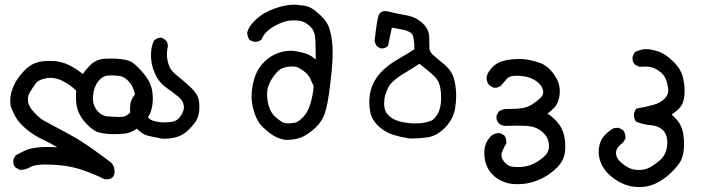

<svg xmlns="http://www.w3.org/2000/svg" viewBox="-20 -465 3040 806"><path d="M171.4 225.6Q162.6 225.6 154.3 226.1Q122.6 227.5 106.4 236.8Q86.9 248 65.4 248H63.5L45.9 238.8L44.9 237.8Q35.6 227.5 35.6 212.4Q35.6 209.5 36.1 204.6L44.9 188Q66.9 174.8 88.6 165.5Q110.4 156.2 150.9 152.8Q164.1 151.9 181.4 151.9Q198.7 151.9 220.7 153.3Q192.9 136.7 167.5 124.8Q142.1 112.8 123.5 101.1Q96.2 84 73.2 61Q55.7 43.5 46.4 27.3Q33.7 5.4 27.3 -12.2Q22.9 -24.9 22.9 -41.5Q22.9 -79.6 44.4 -118.7Q61 -148.4 87.2 -173.6Q113.3 -198.7 145.5 -205.6Q165.5 -209.5 186.5 -209.5Q197.8 -209.5 209.5 -208.5Q242.2 -205.1 268.6 -192.4Q292 -181.6 328.1 -154.3Q340.3 -173.3 359.4 -191.9Q383.3 -215.8 418.5 -218.3Q434.6 -219.2 444.8 -219.2Q497.6 -219.2 524.4 -208.5Q547.9 -198.7 582 -157.7Q595.2 -141.6 603 -127.9Q621.6 -95.7 621.6 -52.2Q621.6 -25.9 615.2 -3.9Q612.3 7.3 607.4 16.6Q598.1 35.2 567.9 63.7Q537.6 92.3 501 96.2Q478.5 98.1 459.5 98.1Q448.2 98.1 438.5 97.7Q410.6 95.7 391.6 89.8Q372.1 84 344.7 56.4Q317.4 28.8 306.6 -2.4Q298.8 -25.4 298.8 -60.5Q298.8 -72.3 299.8 -85Q272.5 -110.4 240.2 -126.5Q215.8 -138.2 191.4 -138.2Q183.1 -138.2 174.8 -136.7Q142.1 -131.3 128.9 -113.3Q113.8 -92.3 104 -74.7Q97.2 -62.5 97.2 -47.4Q97.2 -43 97.7 -38.6Q100.1 -18.1 122.6 5.9Q145.5 30.8 163.1 40.8Q180.7 50.8 214.4 68.4Q248 85.9 294.7 112.1Q341.3 138.2 446.8 217.8Q460.9 232.9 460.9 253.9Q460.9 271 452.6 279.3Q444.3 287.6 429.2 287.6Q424.8 287.6 418.5 287.1Q374 265.1 327.9 249.3Q281.7 233.4 234.9 229Q199.2 225.6 171.4 225.6ZM549.3 -48.8Q549.3 -56.6 547.4 -64.5Q542.5 -89.8 533.4 -105.5Q524.4 -121.1 509.8 -133.3Q495.6 -145 476.1 -147Q462.9 -148.4 452.4 -148.4Q441.9 -148.4 433.1 -147.9Q414.6 -146.5 399.9 -131.8Q386.7 -119.1 378.9 -99.9Q371.1 -80.6 370.1 -51.3Q370.1 -50.3 370.1 -48.8Q370.1 -22.9 387.7 -1Q405.3 22 434.6 23.9Q461.4 25.9 472.4 25.9Q483.4 25.9 486.8 25.9Q503.9 25.4 512.2 19Q531.7 7.3 542 -16.1Q549.3 -32.2 549.3 -48.8Z M525.9 -4.9Q525.9 -12.2 526.4 -20Q528.3 -49.3 550.3 -72.8Q561.5 -83.5 576.7 -83.5Q582 -83.5 584.5 -82.5L598.6 -75.7Q604.5 -68.4 606.4 -61.8Q608.4 -55.2 608.4 -51Q608.4 -46.9 608.4 -43L606.9 -41.5Q592.3 -20 592.3 -2.4Q592.3 13.2 599.4 25.1Q606.4 37.1 627 43Q647.5 48.8 671.4 48.8Q695.3 48.8 710 44.4Q724.1 40 733.6 28.3Q743.2 16.6 748.5 2.4Q752 -5.9 752 -13.4Q752 -21 750.5 -26.9Q747.6 -43 728.8 -58.8Q710 -74.7 682.1 -94.2Q652.3 -114.7 637.2 -142.6Q622.6 -170.4 617.2 -196.8Q613.8 -215.8 613.8 -233.9Q613.8 -269.5 626.5 -294.4L627.4 -295.4Q638.7 -306.6 654.3 -306.6Q656.2 -306.6 659.7 -306.6L675.3 -296.9L675.8 -295.9Q684.6 -285.6 684.6 -272.5Q684.6 -267.6 683.1 -262.7Q680.7 -250 680.7 -237.3Q680.7 -214.8 688.5 -192.4Q690.9 -186.5 693.4 -180.7Q701.7 -164.1 730 -142.1Q760.3 -118.2 784.7 -94.2Q810.1 -68.8 814.5 -45.4Q816.9 -30.3 816.9 -19.5Q816.9 -8.8 816.4 -1.5Q814.5 19.5 806.4 36.4Q798.3 53.2 773.2 78.4Q748 103.5 719.7 110.8Q695.8 117.2 669.4 117.2Q661.6 117.2 660.6 117.2Q633.3 111.3 606.4 106Q580.1 100.6 560.1 80.6L555.7 76.2Q534.7 52.7 529.3 29.8Q525.9 13.7 525.9 -4.9Z M1036.1 -62Q1036.1 -72.3 1037.1 -82Q1041 -120.1 1052.7 -149.9Q1064.9 -181.2 1090.3 -206.3Q1115.7 -231.4 1149.9 -243.2Q1175.8 -252 1199.2 -252Q1217.3 -252 1243.7 -245.6Q1256.8 -242.7 1268.6 -238.3Q1287.1 -231.9 1305.2 -214.8Q1305.2 -227.1 1305.2 -245.8Q1305.2 -264.6 1304.2 -288.1Q1303.2 -311.5 1300.8 -321.3Q1294.9 -343.3 1279.8 -356.4Q1263.7 -370.1 1249.5 -374.8Q1235.4 -379.4 1212.4 -379.4Q1210.4 -379.4 1208 -379.4Q1182.1 -378.9 1153.3 -366.2Q1110.8 -347.7 1090.3 -321.3Q1082.5 -311.5 1077.6 -298.8L1075.7 -297.4Q1065.4 -289.6 1051.8 -289.6Q1044.9 -289.6 1042.5 -290.5L1027.8 -297.4L1026.4 -299.3Q1018.6 -312 1017.6 -326.7V-328.1Q1024.4 -355.5 1056.2 -384.8Q1087.9 -414.1 1137.2 -430.7Q1179.7 -445.3 1213.9 -445.3Q1219.2 -445.3 1231.2 -444.3Q1243.2 -443.4 1256.6 -441.2Q1270 -439 1278.8 -435.1Q1296.4 -427.7 1325.7 -400.4Q1355.5 -372.6 1364.3 -340.3Q1376.5 -297.9 1376.5 -244.6Q1376.5 -181.2 1360.4 -67.9Q1351.6 -4.4 1337.4 26.4Q1322.8 57.6 1290 83.7Q1257.3 109.9 1231 116.2Q1208.5 122.1 1184.6 122.1Q1177.7 122.1 1176.3 122.1Q1151.9 117.7 1131.1 106Q1110.4 94.2 1084.5 69.8Q1057.6 44.4 1045.4 0Q1036.1 -32.2 1036.1 -62ZM1207 -186Q1204.6 -186 1201.7 -186Q1181.2 -184.6 1165.5 -178.7Q1150.4 -173.3 1132.8 -150.4Q1106.4 -116.7 1102.1 -85Q1101.1 -76.7 1101.1 -70.8Q1101.1 -40 1110.4 -13.7Q1118.2 8.3 1132.6 22.5Q1147 36.6 1163.6 46.9Q1172.9 52.7 1190.4 52.7Q1203.1 52.7 1219.7 49.8Q1234.4 45.4 1253.4 25.6Q1272.5 5.9 1283.2 -30Q1293.9 -65.9 1296.9 -104Q1289.6 -117.7 1284.2 -131.3Q1278.3 -146 1265.4 -158.2Q1252.4 -170.4 1235.8 -179.2Q1223.1 -186 1207 -186Z M1530.3 -38.1Q1530.3 -43.9 1530.8 -49.8Q1532.2 -81.1 1544.9 -110.4Q1559.1 -143.1 1588.4 -170.9Q1617.7 -197.8 1652.6 -217.5Q1687.5 -237.3 1719.7 -258.3Q1719.2 -288.6 1716.3 -304.2Q1712.9 -319.8 1708 -324.2Q1695.8 -335.4 1671.9 -340.3Q1647.9 -345.2 1625 -349.1L1608.9 -272.5L1606.9 -271Q1597.7 -261.7 1583 -261.7Q1581.1 -261.7 1577.6 -261.7L1563.5 -270Q1554.2 -280.8 1552.7 -294.9Q1562.5 -381.8 1569.3 -400.4Q1571.3 -406.7 1575.7 -410.6Q1583 -418.5 1597.2 -418.5Q1605 -418.5 1617.2 -415Q1644 -408.2 1684.6 -400.9Q1728 -393.6 1756.3 -365.2Q1781.2 -340.3 1781.7 -309.8Q1782.2 -279.3 1782.7 -260.7Q1783.2 -246.1 1802.7 -230Q1825.2 -211.9 1846.7 -193.4Q1868.7 -173.8 1879.2 -152.3Q1889.6 -130.9 1893.6 -90.8Q1895 -76.7 1895 -62.5Q1895 -35.6 1890.1 -7.8Q1881.8 37.1 1846.7 72.3Q1814 105 1776.4 111.3Q1744.1 116.2 1710.4 116.2Q1699.7 116.2 1698.2 116.2Q1665.5 111.3 1632.8 101.6Q1599.6 91.8 1571.3 66.9Q1543 41.5 1535.6 10.7Q1530.3 -13.2 1530.3 -38.1ZM1592.8 -32.2Q1592.8 -28.3 1592.8 -23.9Q1593.8 -1 1606.4 14.2Q1620.1 29.8 1637.9 37.6Q1655.8 45.4 1679 49.3Q1702.1 53.2 1722.2 53.2Q1768.1 53.2 1794.9 39.1Q1805.7 32.2 1816.9 13.7Q1832 -11.7 1832 -56.6Q1832 -77.1 1828.1 -97.7Q1822.8 -127 1802 -146.5Q1781.2 -166 1740.7 -197.3Q1715.3 -180.2 1695.1 -168.5Q1674.8 -156.7 1662.1 -148.4Q1638.7 -132.3 1626.5 -120.1Q1614.3 -107.9 1608.9 -95.7Q1600.1 -77.1 1596.4 -64Q1592.8 -50.8 1592.8 -32.2Z M2110.4 -7.8H2125.5Q2145.5 -7.8 2166.5 -10.3Q2192.4 -13.2 2212.4 -25.9Q2232.4 -38.6 2249 -54.2Q2260.3 -64.5 2260.3 -78.6Q2260.3 -82 2259.3 -85.9Q2255.4 -106 2234.9 -121.6Q2213.4 -138.2 2188 -143.1Q2168.5 -147 2150.4 -147Q2143.6 -147 2137.2 -146.5Q2115.2 -145 2106 -132.3Q2093.8 -117.2 2084.5 -106.9Q2073.2 -96.7 2057.6 -96.7Q2056.2 -96.7 2052.2 -96.7L2035.2 -106L2034.2 -106.9Q2022.5 -120.1 2022.5 -138.7Q2022.5 -142.6 2022.9 -144Q2029.3 -165 2046.6 -182.6Q2064 -200.2 2086.9 -207.5Q2117.2 -217.3 2157.7 -217.3Q2176.8 -217.3 2190.9 -215.3Q2217.8 -210.9 2244.6 -201.7Q2279.8 -189.9 2307.1 -150.4Q2321.3 -129.9 2326.7 -109.4Q2330.1 -94.7 2330.1 -81.3Q2330.1 -67.9 2327.1 -54.7Q2321.8 -28.3 2306.2 -12.2Q2294.4 -0.5 2278.3 12.2Q2297.4 23.4 2316.4 43.9Q2341.3 71.3 2348.6 105.5Q2353 126.5 2353 147.9Q2353 160.6 2351.6 173.3Q2347.2 209.5 2318.4 238.3Q2289.6 267.1 2253.9 284.4Q2218.3 301.8 2183.6 306.2Q2167.5 308.1 2152.3 308.1Q2133.3 308.1 2119.6 305.7Q2086.4 298.3 2065.9 283.2Q2055.7 276.4 2046.9 267.1Q2029.3 249.5 2020 222.2Q2013.2 201.2 2013.2 178.7Q2013.2 170.9 2013.7 163.1Q2017.1 131.3 2041.5 105.5Q2055.7 93.8 2074.2 93.8Q2075.7 93.8 2079.1 93.8L2095.7 102.1L2097.2 103.5Q2105.5 114.3 2105.5 131.3Q2105.5 133.3 2105.5 137.2Q2085 170.9 2085 186.8Q2085 202.6 2100.3 218.3Q2115.7 233.9 2133.3 235.4Q2141.6 236.3 2152.3 236.3Q2163.1 236.3 2176.3 234.9Q2199.7 232.4 2224.1 220.2Q2249 207.5 2269.5 187Q2284.7 170.9 2284.7 148.4Q2284.7 144 2284.2 139.6Q2280.8 110.4 2258.8 90.6Q2236.8 70.8 2209.5 65.9Q2191.4 62.5 2150.4 62.5Q2127.4 62.5 2098.6 63.5Q2084.5 62 2073.7 52.2Q2067.9 45.9 2065.9 39.6Q2064 33.2 2064 28.8Q2064 24.4 2064.5 20L2073.2 3.4L2074.7 2.4Q2089.8 -7.8 2110.4 -7.8Z M2493.2 172.9Q2493.2 166 2493.7 159.2Q2497.6 126.5 2516.1 105.5Q2534.2 85.4 2556.2 73.2L2577.6 71.3L2595.2 81.1L2596.2 82Q2605.5 94.7 2605.5 111.3Q2605.5 112.8 2605.5 116.7L2595.7 133.3Q2586.9 139.6 2580.1 146.5Q2565.9 160.6 2565.9 176.8Q2565.9 198.2 2585.9 215.8Q2607.4 235.4 2627 242.7Q2642.6 248.5 2662.1 248.5Q2690.4 248.5 2711.7 235.8Q2732.9 223.1 2751 207Q2768.6 191.9 2775.9 168.9Q2781.2 151.9 2781.2 133.3Q2781.2 126.5 2780.3 119.1Q2777.8 93.8 2759 78.1Q2740.2 62.5 2712.4 60.5Q2680.7 58.6 2649.9 45.4L2648.9 43.5Q2641.1 32.2 2641.1 18.1Q2641.1 11.2 2642.1 8.8L2649.9 -8.8Q2689.9 -15.6 2721.2 -24.4Q2753.4 -33.2 2770.5 -51.3Q2785.2 -66.9 2785.2 -84Q2785.2 -85.9 2785.2 -87.9Q2783.2 -109.9 2776.4 -129.4Q2769.5 -147.9 2754.4 -160.9Q2739.3 -173.8 2721.2 -180.7Q2709 -185.5 2686.5 -185.5Q2676.8 -185.5 2663.6 -184.6L2645.5 -193.8L2644.5 -194.8Q2635.3 -205.1 2635.3 -220.2Q2635.3 -223.1 2635.7 -227.5L2644.5 -246.1Q2669.9 -258.8 2692.9 -258.8Q2699.7 -258.8 2706.1 -257.8Q2743.7 -252.4 2766.6 -238.3Q2777.8 -231.4 2788.6 -222.7Q2803.2 -210 2810.5 -202.6Q2838.9 -174.3 2847.7 -137.2Q2854 -108.9 2854 -83Q2854 -73.2 2853 -63Q2849.1 -26.4 2828.1 -6.8Q2813.5 6.8 2799.8 15.6Q2809.1 24.4 2821.8 38.1Q2841.3 60.1 2847.7 93.8Q2851.6 116.7 2851.6 138.7Q2851.6 147.9 2851.1 156.7Q2848.6 187.5 2838.9 208Q2828.6 229 2798.3 258.8Q2768.1 288.6 2730.5 306.2Q2700.2 320.3 2664.1 320.3Q2622.6 320.3 2589.4 303.7Q2556.6 287.6 2532.7 263.7Q2514.6 245.6 2503.9 221.9Q2493.2 198.2 2493.2 172.9Z"/></svg>

Font: Bakudai
Style: Bold
Weight: 700
Version: Version 1.48